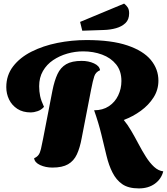

<svg xmlns="http://www.w3.org/2000/svg" viewBox="-20 -911 929 1069"><path d="M753 138Q695 138 661 114.5Q627 91 606 49Q586 10 573 -44Q560 -98 544.5 -162Q529 -226 504 -297Q552 -297 586 -319.5Q620 -342 638 -379.5Q656 -417 656 -460Q656 -516 626.5 -552.5Q597 -589 548.5 -607Q500 -625 443 -625Q398 -625 354.5 -612.5Q311 -600 275.5 -576Q240 -552 219 -515.5Q198 -479 198 -431Q198 -402 203.5 -376Q209 -350 225 -316Q210 -299 189 -292Q168 -285 152 -285Q107 -285 76.5 -305Q46 -325 30.5 -357Q15 -389 15 -426Q15 -492 53 -541.5Q91 -591 155.5 -623.5Q220 -656 299.5 -672Q379 -688 462 -688Q601 -688 689.5 -658Q778 -628 820 -577Q862 -526 862 -462Q862 -411 835 -368.5Q808 -326 764 -294Q720 -262 669 -243Q690 -218 710.5 -183Q731 -148 751 -110Q771 -72 792.5 -38Q814 -4 838 18Q862 40 889 43Q878 86 842 112Q806 138 753 138ZM272 22Q234 22 203.5 8Q173 -6 170 -30Q186 -37 194.5 -48.5Q203 -60 208 -81.5Q213 -103 220 -139L272 -407Q283 -462 300 -498.5Q317 -535 348.5 -553.5Q380 -572 435 -572Q473 -572 503.5 -558Q534 -544 537 -520Q513 -510 505 -486.5Q497 -463 487 -411L435 -143Q425 -88 408 -51.5Q391 -15 359 3.5Q327 22 272 22ZM438 -740 426 -789 671 -891Q684 -881 691.5 -869Q699 -857 699 -837Q699 -802 678.5 -782.5Q658 -763 626 -754Q594 -745 557 -744Z"/></svg>

Font: Sansita Swashed ExtraBold
Style: Regular
Weight: 800
Designer: Pablo Cosgaya
Foundry: Omnibus-Type
Version: Version 1.003; ttfautohint (v1.8.3)